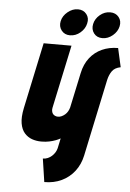

<svg xmlns="http://www.w3.org/2000/svg" viewBox="-60 -738 672 996"><g transform="rotate(5 276.0 -240.0)"><path d="M305 -694Q277 -694 252 -673.5Q227 -653 221 -625Q215 -597 231 -576.5Q247 -556 275 -556Q305 -556 329 -576.5Q353 -597 359 -625Q366 -653 350 -673.5Q334 -694 305 -694ZM473 -693Q444 -693 420 -673Q396 -653 390 -625Q384 -597 399.5 -576.5Q415 -556 444 -556Q473 -556 497.5 -576.5Q522 -597 528 -625Q534 -653 518 -673Q502 -693 473 -693ZM552 -414 530 -512Q484 -512 446.5 -495Q409 -478 383.5 -445.5Q358 -413 348 -366L309 -183Q306 -172 300.5 -162.5Q295 -153 287 -146Q279 -139 269.5 -134.5Q260 -130 250 -130Q241 -130 234 -133.5Q227 -137 223 -142.5Q219 -148 217.5 -156.5Q216 -165 218 -174L288 -503H143L70 -159Q60 -111 65.5 -79Q71 -47 87.5 -28.5Q104 -10 126.5 -2Q149 6 175 6Q198 6 216.5 2Q235 -2 249.5 -7.5Q264 -13 274 -19L263 33Q260 45 253.5 55.5Q247 66 237.5 74.5Q228 83 216.5 88Q205 93 191 93L209 214Q259 214 299 195Q339 176 366 141Q393 106 403 59L488 -343Q494 -369 507.5 -388.5Q521 -408 552 -414Z"/></g></svg>

Font: Advent Pro ExtraBold
Style: Italic
Weight: 800
Italic angle: -12°
Version: Version 3.000